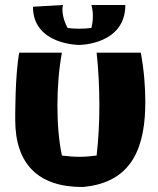

<svg xmlns="http://www.w3.org/2000/svg" viewBox="-20 -718 634 769"><path d="M562 -310C562 -361 558 -431 544 -507H367C374 -443 378 -369 378 -294C378 -225 374 -156 367 -95C344 -92 320 -90 298 -90C275 -90 252 -92 228 -95C215 -156 210 -226 210 -295C210 -369 216 -443 228 -507H57C40 -415 41 -251 41 -238C41 -62 132 31 310 31C519 14 562 -143 562 -310ZM346 -698C350 -684 352 -669 352 -653C352 -638 350 -622 346 -606C329 -604 312 -603 297 -603C281 -603 265 -604 251 -606C237 -631 230 -657 230 -684C230 -689 232 -693 232 -698L112 -691C112 -538 297 -538 297 -538C297 -538 482 -538 482 -698Z"/></svg>

Font: Galindo
Style: Regular
Weight: 400
Designer: Astigmatic (AOETI)
Foundry: Astigmatic (AOETI)
Version: Version 1.000